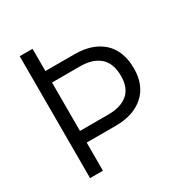

<svg xmlns="http://www.w3.org/2000/svg" viewBox="-161 -815 899 941"><g transform="rotate(-30 288.5 -345.0)"><path d="M477.1 -511.2Q535.2 -457.5 535.2 -357.9Q535.2 -264.2 477.1 -211.9Q418.5 -159.2 317.9 -159.2H152.8V0H80.1V-689.9H152.8V-564H317.9Q418.5 -564 477.1 -511.2ZM422.9 -257.8Q461.9 -291 461.9 -357.9Q461.9 -429.2 422.9 -463.9Q383.3 -499 312 -499H152.8V-225.1H312Q384.3 -225.1 422.9 -257.8Z"/></g></svg>

Font: D-DIN-PRO
Style: Regular
Weight: 400
Designer: Charles Nix
Foundry: Datto Inc.
Version: Version 1.000;hotconv 1.0.109;makeotfexe 2.5.65596